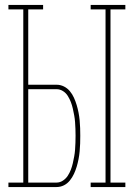

<svg xmlns="http://www.w3.org/2000/svg" viewBox="-20 -755 540 775"><path d="M346 0V-18H406V-717H346V-735H486V-717H426V-18H486V0ZM14 0V-18H74V-717H14V-735H154V-717H94V-413H208Q224 -413 238 -406Q252 -399 262 -387Q272 -375 278.5 -360.5Q285 -346 289.5 -331Q294 -316 297 -300.5Q300 -285 301.5 -269.5Q303 -254 303.5 -238Q304 -222 304 -207Q304 -191 303.5 -175.5Q303 -160 301.5 -144Q300 -128 297 -112.5Q294 -97 289.5 -82Q285 -67 278.5 -53Q272 -39 262 -26.5Q252 -14 238 -7Q224 0 208 0ZM94 -18H208Q222 -18 234 -26Q246 -34 253.5 -45.5Q261 -57 266 -70Q271 -83 274 -96.5Q277 -110 279.5 -123.5Q282 -137 283 -151Q284 -165 284.5 -179Q285 -193 285 -207Q285 -221 284.5 -234.5Q284 -248 283 -262Q282 -276 279.5 -289.5Q277 -303 274 -316.5Q271 -330 266 -343Q261 -356 253.5 -368Q246 -380 234 -387.5Q222 -395 208 -395H94Z"/></svg>

Font: Iosevka Slab Thin
Style: Regular
Weight: 100
Monospace: yes
Designer: Belleve Invis
Foundry: Belleve Invis
Version: Version 11.1.0; ttfautohint (v1.8.3)